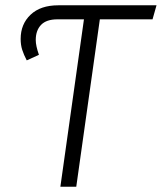

<svg xmlns="http://www.w3.org/2000/svg" viewBox="-20 -705 611 725"><path d="M556 -632H357L268 0H208L297 -632H197Q155 -632 135 -611Q115 -590 115 -554Q115 -532 127 -498L81 -477Q70 -498 64 -516.5Q58 -535 58 -558Q58 -614 95.5 -649.5Q133 -685 200 -685H571Z"/></svg>

Font: Fira Sans Light
Style: Italic
Weight: 300
Italic angle: -8°
Designer: bBox Type GmbH & Carrois Corporate GbR & Edenspiekermann AG
Foundry: bBox Type GmbH & Carrois Corporate GbR & Edenspiekermann AG
Version: Version 4.301